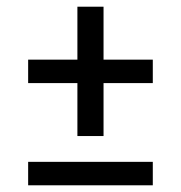

<svg xmlns="http://www.w3.org/2000/svg" viewBox="-20 -553 540 573"><path d="M211 -147V-305H64V-375H211V-533H289V-375H436V-305H289V-147ZM64 0V-70H436V0Z"/></svg>

Font: Iosevka MaddieWtf
Style: Regular
Weight: 400
Monospace: yes
Designer: Belleve Invis
Foundry: Belleve Invis
Version: Version 31.3.0; ttfautohint (v1.8.3)